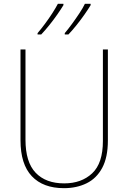

<svg xmlns="http://www.w3.org/2000/svg" viewBox="-20 -972 669 1002"><path d="M543 -239Q543 -151 513.5 -96Q484 -41 432 -15.5Q380 10 314 10Q205 10 146 -52.5Q87 -115 87 -240V-714H113V-243Q113 -126 166 -70.5Q219 -15 315 -15Q405 -15 461 -67.5Q517 -120 517 -236V-714H543ZM453 -945Q441 -925 421.5 -897Q402 -869 379.5 -841Q357 -813 337 -792H318V-799Q335 -819 355.5 -847Q376 -875 394.5 -903Q413 -931 423 -952H453ZM311 -945Q299 -925 279.5 -897Q260 -869 237.5 -841Q215 -813 195 -792H176V-799Q194 -820 214.5 -847.5Q235 -875 253 -903Q271 -931 282 -952H311Z"/></svg>

Font: Noto Sans Myanmar SemiCondensed Thin
Style: Regular
Weight: 100
Width: 4
Designer: Monotype Design Team
Foundry: Monotype Imaging Inc.
Version: Version 2.107; ttfautohint (v1.8.4.7-5d5b)